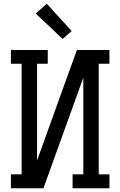

<svg xmlns="http://www.w3.org/2000/svg" viewBox="-20 -1001 640 1021"><path d="M38 0V-74H95V-662H38V-735H234V-662H177V-147L319 -542L389 -735H562V-662H505V-74H562V0H366V-74H423V-588L211 0ZM313 -794 170 -929 229 -981 361 -836Z"/></svg>

Font: Iosevka Plex Etoile
Style: Regular
Weight: 400
Designer: Belleve Invis
Foundry: Belleve Invis
Version: Version 25.1.1; ttfautohint (v1.8.4)